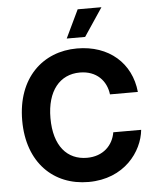

<svg xmlns="http://www.w3.org/2000/svg" viewBox="-62 -1007 881 1070"><g transform="rotate(-5 378.5 -472.0)"><path d="M390 10C591 10 695 -134 707 -254H551C539 -182 484 -125 393 -125C283 -125 209 -206 209 -363C209 -515 282 -602 394 -602C488 -602 542 -542 551 -466H707C691 -628 569 -737 390 -737C198 -737 51 -601 51 -363C51 -127 195 10 390 10ZM338 -797H441L546 -954H413Z"/></g></svg>

Font: Wafeq
Style: Bold
Weight: 700
Designer: Rasmus Andersson & Azza Alameddine
Foundry: Google & TypeTogether
Version: Version 3.000;FEAKit 1.0